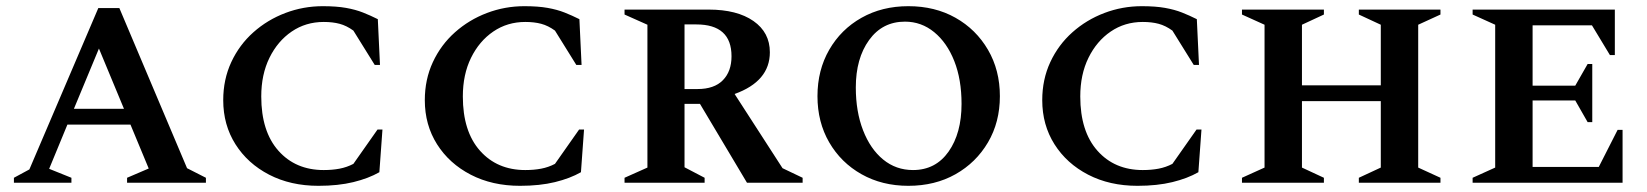

<svg xmlns="http://www.w3.org/2000/svg" viewBox="-20 -591 5327 621"><path d="M25 0V-16L75 -43L298 -565H366L585 -47L646 -16V0H391V-16L461 -46L402 -188H198L139 -45L211 -16V0ZM219 -239H381L300 -434Z M1010 10Q920 10 850.5 -26Q781 -62 741.5 -124.5Q702 -187 702 -267Q702 -334 728 -390Q754 -446 799.5 -486.5Q845 -527 903 -549Q961 -571 1024 -571Q1068 -571 1099 -565.5Q1130 -560 1154 -550.5Q1178 -541 1202 -529L1209 -381H1192L1123 -492Q1101 -508 1078.5 -514Q1056 -520 1027 -520Q969 -520 923.5 -489Q878 -458 851.5 -404Q825 -350 825 -279Q825 -166 880.5 -103.5Q936 -41 1027 -41Q1055 -41 1078.5 -45.5Q1102 -50 1123 -61L1201 -172H1217L1207 -34Q1172 -14 1123 -2Q1074 10 1010 10Z M1662 10Q1572 10 1502.5 -26Q1433 -62 1393.5 -124.5Q1354 -187 1354 -267Q1354 -334 1380 -390Q1406 -446 1451.5 -486.5Q1497 -527 1555 -549Q1613 -571 1676 -571Q1720 -571 1751 -565.5Q1782 -560 1806 -550.5Q1830 -541 1854 -529L1861 -381H1844L1775 -492Q1753 -508 1730.5 -514Q1708 -520 1679 -520Q1621 -520 1575.5 -489Q1530 -458 1503.5 -404Q1477 -350 1477 -279Q1477 -166 1532.5 -103.5Q1588 -41 1679 -41Q1707 -41 1730.5 -45.5Q1754 -50 1775 -61L1853 -172H1869L1859 -34Q1824 -14 1775 -2Q1726 10 1662 10Z M2000 0V-16L2074 -49V-511L2000 -544V-560H2272Q2364 -560 2417 -523Q2470 -486 2470 -422Q2470 -328 2356 -287L2511 -47L2576 -16V0H2396L2244 -255H2194V-50L2259 -16V0ZM2232 -512H2194V-303H2236Q2290 -303 2318 -331.5Q2346 -360 2346 -409Q2346 -512 2232 -512Z M2918 10Q2833 10 2766.5 -27.5Q2700 -65 2662 -130.5Q2624 -196 2624 -280Q2624 -364 2662 -430Q2700 -496 2766.5 -533.5Q2833 -571 2918 -571Q3004 -571 3070.5 -533.5Q3137 -496 3175.5 -430Q3214 -364 3214 -280Q3214 -196 3175.5 -130.5Q3137 -65 3070.5 -27.5Q3004 10 2918 10ZM2933 -41Q3006 -41 3048 -100.5Q3090 -160 3090 -255Q3090 -334 3066.5 -393.5Q3043 -453 3001.5 -487Q2960 -521 2907 -521Q2834 -521 2791 -461.5Q2748 -402 2748 -308Q2748 -230 2771.5 -169.5Q2795 -109 2836.5 -75Q2878 -41 2933 -41Z M3659 10Q3569 10 3499.5 -26Q3430 -62 3390.5 -124.5Q3351 -187 3351 -267Q3351 -334 3377 -390Q3403 -446 3448.5 -486.5Q3494 -527 3552 -549Q3610 -571 3673 -571Q3717 -571 3748 -565.5Q3779 -560 3803 -550.5Q3827 -541 3851 -529L3858 -381H3841L3772 -492Q3750 -508 3727.5 -514Q3705 -520 3676 -520Q3618 -520 3572.5 -489Q3527 -458 3500.5 -404Q3474 -350 3474 -279Q3474 -166 3529.5 -103.5Q3585 -41 3676 -41Q3704 -41 3727.5 -45.5Q3751 -50 3772 -61L3850 -172H3866L3856 -34Q3821 -14 3772 -2Q3723 10 3659 10Z M3997 0V-16L4070 -49V-511L3997 -544V-560H4262V-544L4191 -511V-315H4446V-511L4375 -544V-560H4639V-544L4567 -511V-49L4639 -16V0H4375V-16L4446 -49V-264H4191V-49L4262 -16V0Z M4743 0V-16L4816 -49V-511L4743 -544V-560H5203V-413H5187L5129 -509H4937V-314H5075L5115 -384H5130V-196H5115L5075 -266H4937V-51H5151L5212 -171H5228V0Z"/></svg>

Font: Spectral SC SemiBold
Style: Regular
Weight: 600
Designer: Jean-Baptiste Levee
Foundry: Production Type
Version: Version 2.001